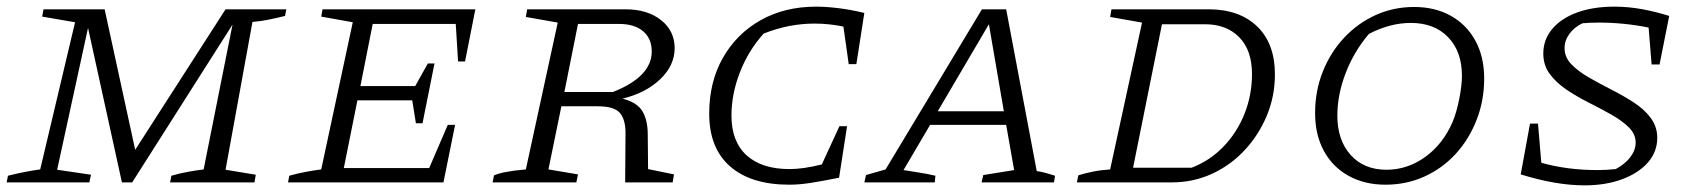

<svg xmlns="http://www.w3.org/2000/svg" viewBox="-20 -549 5101 578"><path d="M0 0 4 -20Q32 -27 55.5 -31.5Q79 -36 101 -39L206 -482L107 -499L111 -521H295L387 -98L659 -521H842L838 -501Q809 -494 787 -489.5Q765 -485 740 -483L659 -38L750 -23L746 0H492L496 -20Q520 -27 544.5 -31.5Q569 -36 593 -39L680 -475L378 0H347L245 -465L152 -38L254 -23L249 0Z M847 0 851 -20Q876 -27 900 -31.5Q924 -36 947 -39L1042 -482L947 -499L951 -521H1411L1380 -364H1359L1352 -477H1102L1065 -290H1230L1268 -358H1288L1252 -178H1232L1221 -247H1056L1015 -43H1272L1328 -173H1350L1315 0Z M1463 0 1467 -21Q1494 -33 1563 -39L1659 -481L1563 -498L1567 -521H1863Q1929 -521 1970 -488.5Q2011 -456 2011 -404Q2011 -352 1967.5 -310.5Q1924 -269 1854 -252Q1898 -241 1914 -214Q1930 -187 1930 -144L1931 -40L2009 -24L2005 0H1862L1863 -144Q1864 -187 1847 -208Q1830 -229 1780 -229H1670L1631 -39L1720 -24L1715 0ZM1843 -477H1720L1679 -272H1825Q1942 -318 1942 -394Q1942 -433 1916 -455Q1890 -477 1843 -477Z M2356 7Q2241 7 2178 -48Q2115 -103 2115 -207Q2115 -302 2156 -374.5Q2197 -447 2269.5 -488Q2342 -529 2437 -529Q2466 -529 2503.5 -524.5Q2541 -520 2582 -510L2558 -356H2535L2519 -469Q2476 -478 2432 -478Q2395 -478 2357.5 -471Q2320 -464 2279 -448Q2233 -397 2207.5 -331.5Q2182 -266 2182 -201Q2182 -123 2227.5 -81.5Q2273 -40 2357 -40Q2398 -40 2454 -54L2507 -169H2530L2506 -14Q2451 -3 2418 2Q2385 7 2356 7Z M3101 -34Q3115 -32 3129.5 -28Q3144 -24 3156 -20L3153 0H2935L2940 -22L3033 -37L3009 -173H2780L2700 -37Q2724 -33 2747 -29.5Q2770 -26 2796 -20L2794 0H2582L2587 -22L2646 -39L2936 -521H3009ZM2803 -214H3002L2957 -476Z M3618 -521Q3711 -521 3764.5 -469.5Q3818 -418 3818 -325Q3818 -259 3793.5 -200.5Q3769 -142 3726.5 -96.5Q3684 -51 3628 -25.5Q3572 0 3509 0H3222L3226 -21Q3244 -27 3268.5 -32Q3293 -37 3322 -39L3418 -481L3322 -498L3326 -521ZM3567 -44Q3622 -65 3663 -107.5Q3704 -150 3726.5 -206.5Q3749 -263 3749 -326Q3749 -398 3710.5 -437Q3672 -476 3608 -476H3478L3391 -44Z M4151 7Q4088 7 4040 -19.5Q3992 -46 3965.5 -94.5Q3939 -143 3939 -209Q3939 -275 3962 -333Q3985 -391 4026 -435Q4067 -479 4121 -503.5Q4175 -528 4237 -528Q4300 -528 4347.5 -501.5Q4395 -475 4421.5 -426.5Q4448 -378 4448 -313Q4448 -246 4425 -187.5Q4402 -129 4362 -85.5Q4322 -42 4268 -17.5Q4214 7 4151 7ZM4154 -38Q4217 -38 4270.5 -76.5Q4324 -115 4353 -182Q4365 -211 4373 -251.5Q4381 -292 4381 -321Q4381 -394 4339.5 -437Q4298 -480 4227 -480Q4165 -480 4101 -447Q4056 -394 4031 -329Q4006 -264 4006 -201Q4006 -127 4046 -82.5Q4086 -38 4154 -38Z M4952 -355 4943 -466Q4869 -481 4793 -481Q4781 -481 4768 -480.5Q4755 -480 4744 -479Q4719 -467 4704.5 -447Q4690 -427 4690 -404Q4690 -377 4710 -356Q4730 -335 4762 -316.5Q4794 -298 4829.5 -280Q4865 -262 4897 -241.5Q4929 -221 4949 -194.5Q4969 -168 4969 -134Q4969 -92 4941 -60Q4913 -28 4863.5 -9.5Q4814 9 4750 9Q4664 9 4558 -24L4586 -177H4610L4620 -59Q4698 -37 4789 -37Q4817 -37 4844 -40Q4872 -55 4888 -76Q4904 -97 4904 -120Q4904 -145 4884 -165Q4864 -185 4832.5 -203Q4801 -221 4765 -239Q4729 -257 4697.5 -278Q4666 -299 4646 -325.5Q4626 -352 4626 -388Q4626 -430 4653 -462Q4680 -494 4728 -511.5Q4776 -529 4840 -529Q4881 -529 4922.5 -521.5Q4964 -514 5005 -501L4976 -355Z"/></svg>

Font: Piazzolla SC Light
Style: Italic
Weight: 300
Italic angle: -11.3°
Designer: Juan Pablo del Peral
Foundry: Huerta Tipografica
Version: Version 1.330